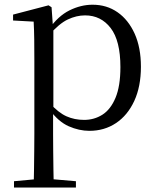

<svg xmlns="http://www.w3.org/2000/svg" viewBox="-20 -551 678 830"><path d="M40.5 259.8V232.4L151.7 222.2H189.5L308.2 232.4V259.8ZM125.5 259.8Q126.5 225.6 127 185.1Q127.5 144.5 128 103.1Q128.5 61.7 128.5 26.7V-286.8Q128.5 -338.2 128 -379.5Q127.5 -420.7 125.5 -457.5L36.5 -462.4V-487.9L189.9 -528L202.9 -519.6L208.9 -435.3L210.7 -430.1V-78.7L209.5 -68.7V26.5Q209.5 60.7 210 102.2Q210.5 143.7 211 184.7Q211.5 225.6 212.5 259.8ZM366.6 14.6Q322.1 14.6 277.2 -5.1Q232.3 -24.9 194.2 -77.1H181.4L195.3 -105.1Q232.5 -63.7 267.4 -48.2Q302.2 -32.7 343.5 -32.7Q387.2 -32.7 422.6 -55.1Q458.1 -77.6 479.3 -128.1Q500.5 -178.6 500.5 -260.8Q500.5 -374.9 458.5 -429.7Q416.4 -484.5 347.9 -484.5Q310.4 -484.5 273 -466.8Q235.5 -449.1 191.2 -398.2L180.6 -425H191.5Q230.9 -481.5 280.2 -506.1Q329.6 -530.6 380.3 -530.6Q441.5 -530.6 488.2 -498Q535 -465.4 562.1 -405.4Q589.2 -345.3 589.2 -262.6Q589.2 -177.1 560.5 -114.8Q531.7 -52.4 481.4 -18.9Q431.2 14.6 366.6 14.6Z"/></svg>

Font: Noto Serif HK ExtraLight
Style: Regular
Weight: 200
Designer: Ryoko NISHIZUKA 西塚涼子 (kana & ideographs); Frank Grießhammer (Latin, Greek & Cyrillic); Wenlong ZHANG 张文龙 (bopomofo); San
Foundry: Adobe
Version: Version 2.002-H1;hotconv 1.1.0;makeotfexe 2.6.0